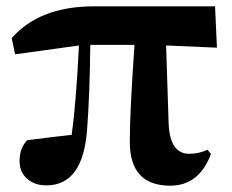

<svg xmlns="http://www.w3.org/2000/svg" viewBox="-20 -571 735 608"><path d="M514 -180Q518 -84 579 -84Q611 -84 637 -97L648 -83Q610 17 519 17Q391 17 391 -122Q391 -219 406 -429H266Q264 -266 256 -164Q244 16 127 16Q90 16 67 -4Q42 -25 42 -61Q42 -102 66 -127Q152 -138 207 -144Q221 -244 230 -427L28 -399L17 -450Q105 -551 278 -551H661L667 -420L506 -427Z"/></svg>

Font: Source Han Serif CN Heavy
Style: Regular
Weight: 900
Designer: Ryoko NISHIZUKA  (kana & ideographs); Frank Grießhammer (Latin, Greek & Cyrillic); Wenlong ZHANG  (bopomofo); Sandoll Co
Foundry: Adobe Systems Incorporated
Version: Version 1.000;PS 1;hotconv 16.6.53;makeotf.lib2.5.65590